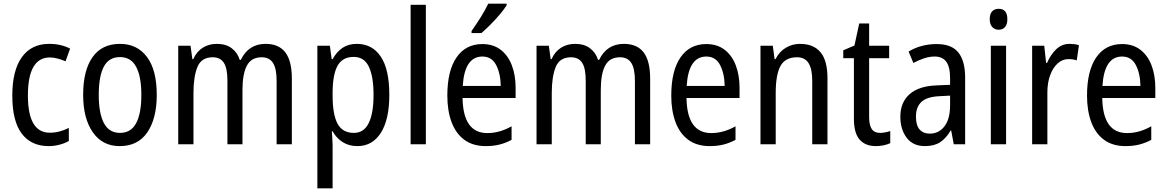

<svg xmlns="http://www.w3.org/2000/svg" viewBox="-20 -837 6357 1046"><path d="M245 -41Q150 -41 98.5 -109Q47 -177 47 -316Q47 -453 99 -525.5Q151 -598 248 -598Q282 -598 311 -591Q340 -584 362 -572L337 -503Q316 -512 294 -518Q272 -524 252 -524Q132 -524 132 -317Q132 -114 251 -114Q279 -114 305 -121Q331 -128 355 -140V-69Q333 -56 303.5 -48.5Q274 -41 245 -41Z M834 -320Q834 -192 783 -116.5Q732 -41 632 -41Q538 -41 485.5 -116.5Q433 -192 433 -320Q433 -453 484 -525.5Q535 -598 634 -598Q727 -598 780.5 -527Q834 -456 834 -320ZM518 -320Q518 -220 546 -166.5Q574 -113 634 -113Q693 -113 721.5 -165.5Q750 -218 750 -320Q750 -421 721.5 -473.5Q693 -526 634 -526Q573 -526 545.5 -473.5Q518 -421 518 -320Z M1427 -598Q1499 -598 1534.5 -551.5Q1570 -505 1570 -408V-51H1487V-396Q1487 -464 1467 -494.5Q1447 -525 1406 -525Q1349 -525 1325 -479.5Q1301 -434 1301 -347V-51H1219V-398Q1219 -465 1199.5 -495Q1180 -525 1139 -525Q1077 -525 1055.5 -472Q1034 -419 1034 -331V-51H951V-588H1018L1028 -515H1033Q1051 -556 1084.5 -577Q1118 -598 1161 -598Q1211 -598 1242.5 -574Q1274 -550 1286 -511H1292Q1334 -598 1427 -598Z M1924 -598Q2008 -598 2054.5 -528.5Q2101 -459 2101 -320Q2101 -186 2055 -113.5Q2009 -41 1927 -41Q1881 -41 1846.5 -63Q1812 -85 1792 -122H1788Q1789 -102 1790.5 -81.5Q1792 -61 1792 -45V189H1709V-588H1777L1787 -515H1792Q1815 -556 1847 -577Q1879 -598 1924 -598ZM1907 -527Q1847 -527 1820 -480.5Q1793 -434 1792 -336V-317Q1792 -213 1819 -163Q1846 -113 1908 -113Q1962 -113 1988.5 -166Q2015 -219 2015 -320Q2015 -420 1989.5 -473.5Q1964 -527 1907 -527Z M2300 -51H2217V-811H2300Z M2608 -597Q2667 -597 2707.5 -566Q2748 -535 2768.5 -481Q2789 -427 2789 -359V-303H2500Q2503 -112 2635 -112Q2702 -112 2767 -149V-75Q2735 -58 2701.5 -49.5Q2668 -41 2627 -41Q2556 -41 2509.5 -75.5Q2463 -110 2440 -172Q2417 -234 2417 -316Q2417 -451 2467 -524Q2517 -597 2608 -597ZM2608 -529Q2511 -529 2501 -369H2708Q2707 -436 2683 -482.5Q2659 -529 2608 -529ZM2740 -808Q2727 -787 2703 -758.5Q2679 -730 2651.5 -702.5Q2624 -675 2603 -657H2549V-668Q2575 -705 2599.5 -744Q2624 -783 2640 -817H2740Z M3379 -598Q3451 -598 3486.5 -551.5Q3522 -505 3522 -408V-51H3439V-396Q3439 -464 3419 -494.5Q3399 -525 3358 -525Q3301 -525 3277 -479.5Q3253 -434 3253 -347V-51H3171V-398Q3171 -465 3151.5 -495Q3132 -525 3091 -525Q3029 -525 3007.5 -472Q2986 -419 2986 -331V-51H2903V-588H2970L2980 -515H2985Q3003 -556 3036.5 -577Q3070 -598 3113 -598Q3163 -598 3194.5 -574Q3226 -550 3238 -511H3244Q3286 -598 3379 -598Z M3828 -597Q3887 -597 3927.5 -566Q3968 -535 3988.5 -481Q4009 -427 4009 -359V-303H3720Q3723 -112 3855 -112Q3922 -112 3987 -149V-75Q3955 -58 3921.5 -49.5Q3888 -41 3847 -41Q3776 -41 3729.5 -75.5Q3683 -110 3660 -172Q3637 -234 3637 -316Q3637 -451 3687 -524Q3737 -597 3828 -597ZM3828 -529Q3731 -529 3721 -369H3928Q3927 -436 3903 -482.5Q3879 -529 3828 -529Z M4338 -598Q4412 -598 4450 -552.5Q4488 -507 4488 -411V-51H4405V-398Q4405 -461 4385 -493Q4365 -525 4322 -525Q4258 -525 4232 -477.5Q4206 -430 4206 -330V-51H4123V-588H4190L4200 -515H4205Q4225 -555 4260.5 -576.5Q4296 -598 4338 -598Z M4774 -113Q4788 -113 4803 -116Q4818 -119 4830 -123V-57Q4815 -50 4794.5 -45.5Q4774 -41 4751 -41Q4695 -41 4663.5 -76Q4632 -111 4632 -191V-520H4574V-563L4635 -589L4661 -709H4715V-588H4824V-520H4715V-199Q4715 -156 4729 -134.5Q4743 -113 4774 -113Z M5083 -597Q5165 -597 5201.5 -550.5Q5238 -504 5238 -414V-51H5176L5162 -126H5159Q5134 -83 5101.5 -62Q5069 -41 5019 -41Q4954 -41 4919.5 -86.5Q4885 -132 4885 -201Q4885 -280 4936 -324.5Q4987 -369 5086 -372L5156 -375V-410Q5156 -473 5135 -501Q5114 -529 5072 -529Q5044 -529 5015 -519.5Q4986 -510 4956 -494L4930 -556Q4962 -576 5001 -586.5Q5040 -597 5083 -597ZM5099 -313Q5030 -310 5000 -282Q4970 -254 4970 -202Q4970 -154 4990 -131.5Q5010 -109 5045 -109Q5095 -109 5125.5 -149Q5156 -189 5156 -264V-316Z M5421 -789Q5468 -789 5468 -732Q5468 -705 5455.5 -690Q5443 -675 5421 -675Q5399 -675 5385.5 -690Q5372 -705 5372 -732Q5372 -761 5385 -775Q5398 -789 5421 -789ZM5461 -588V-51H5378V-588Z M5807 -598Q5819 -598 5832 -596.5Q5845 -595 5858 -591L5846 -508Q5826 -515 5801 -515Q5768 -515 5742 -491.5Q5716 -468 5701 -427Q5686 -386 5686 -333V-51H5603V-588H5669L5679 -494H5684Q5704 -540 5734.5 -569Q5765 -598 5807 -598Z M6093 -597Q6152 -597 6192.5 -566Q6233 -535 6253.5 -481Q6274 -427 6274 -359V-303H5985Q5988 -112 6120 -112Q6187 -112 6252 -149V-75Q6220 -58 6186.5 -49.5Q6153 -41 6112 -41Q6041 -41 5994.5 -75.5Q5948 -110 5925 -172Q5902 -234 5902 -316Q5902 -451 5952 -524Q6002 -597 6093 -597ZM6093 -529Q5996 -529 5986 -369H6193Q6192 -436 6168 -482.5Q6144 -529 6093 -529Z"/></svg>

Font: Noto Sans Tamil UI Condensed
Style: Regular
Weight: 400
Width: 3
Designer: Jelle Bosma - Monotype Design Team
Foundry: Monotype Imaging Inc.
Version: Version 2.004; ttfautohint (v1.8.4.7-5d5b)